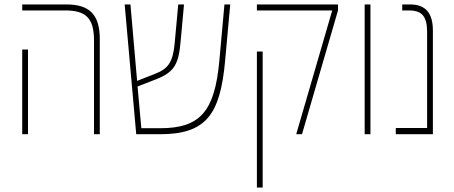

<svg xmlns="http://www.w3.org/2000/svg" viewBox="-20 -604 2043 864"><path d="M403 0H429V-429C429 -541 380 -584 279 -584H80V-557H274C362 -557 403 -526 403 -424ZM80 0H106V-381H80Z M593 0H700C907 0 971 -88 993 -330L1016 -584H990L967 -330C946 -100 879 -27 700 -27H616L599 -215L682 -247C766 -280 784 -316 793 -420L808 -584H782L766 -409C758 -322 735 -294 678 -272L597 -240L567 -584H541Z M1313 0H1339L1501 -557V-584H1136V-557H1475ZM1136 240H1162V-372H1136Z M1621 0H1647V-584H1621Z M1761 0H1928V-467C1928 -546 1894 -584 1826 -584H1790V-557H1821C1878 -557 1902 -531 1902 -460V-28H1761Z"/></svg>

Font: Noto Sans Hebrew Condensed Thin
Style: Regular
Weight: 100
Width: 3
Designer: Monotype Design Team
Foundry: Monotype Imaging Inc.
Version: Version 2.004